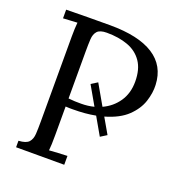

<svg xmlns="http://www.w3.org/2000/svg" viewBox="-127 -810 861 918"><g transform="rotate(20 303.0 -351.0)"><path d="M55 -33Q93 -35 107 -50.5Q121 -66 122.5 -93.5Q124 -121 124 -156V-588Q124 -630 127 -660Q109 -659 91 -658Q73 -657 55 -656V-700Q108 -701 164 -701.5Q220 -702 278 -702Q423 -702 499.5 -653Q576 -604 580 -508Q582 -468 567.5 -423.5Q553 -379 513.5 -341Q474 -303 401 -282L446 -204L414 -184L363 -273Q337 -268 308.5 -265.5Q280 -263 247 -263Q243 -263 232 -263Q221 -263 211 -264V-119Q211 -66 208 -40Q231 -42 254 -43Q277 -44 300 -45V0H55ZM211 -305Q230 -303 243.5 -302.5Q257 -302 276 -302Q310 -302 341 -310L286 -406L318 -426L377 -323Q425 -345 454 -387.5Q483 -430 483 -489Q483 -552 456.5 -590.5Q430 -629 383.5 -646Q337 -663 276 -663Q241 -663 227.5 -648Q214 -633 212.5 -606.5Q211 -580 211 -544Z"/></g></svg>

Font: Lora
Style: Regular
Weight: 400
Designer: Olga Karpushina, Alexei Vanyashin (Cyrillic)
Foundry: Cyreal
Version: Version 3.005; ttfautohint (v1.8.4.7-5d5b)